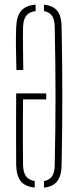

<svg xmlns="http://www.w3.org/2000/svg" viewBox="-20 -824 346 849"><path d="M51.5 -95.5Q51 -183 51 -256.2Q51 -329.5 51.5 -411H184.5V-384.5H82Q81.5 -335 81.2 -288.8Q81 -242.5 81.2 -194.8Q81.5 -147 82 -93Q83 -61.5 95 -44.8Q107 -28 133.5 -23.5V5.5Q91 1 71.8 -22.8Q52.5 -46.5 51.5 -95.5ZM174.5 5.5V-23Q199 -28 210.2 -44.8Q221.5 -61.5 222 -93Q223.5 -174 224.5 -249.5Q225.5 -325 225.5 -398.8Q225.5 -472.5 224.5 -548.2Q223.5 -624 222 -705Q221.5 -737 210.2 -753.8Q199 -770.5 174.5 -775V-803.5Q215.5 -799 233.8 -775.5Q252 -752 252.5 -702.5Q254 -622.5 254.8 -547.5Q255.5 -472.5 255.5 -399Q255.5 -325.5 254.8 -250.5Q254 -175.5 252.5 -95.5Q252 -48 233.5 -23.2Q215 1.5 174.5 5.5ZM52.5 -514.5Q51 -573 50.5 -617.2Q50 -661.5 51.5 -702.5Q53 -752 73.2 -776Q93.5 -800 137.5 -803.5V-775Q109 -771.5 96 -754.5Q83 -737.5 82 -705Q81.5 -682.5 81.5 -655.2Q81.5 -628 82 -593.5Q82.5 -559 83 -514.5Z"/></svg>

Font: Big Shoulders Stencil Display ExtraLight
Style: Regular
Weight: 250
Designer: Patric King
Foundry: XO Type Co
Version: Version 2.001